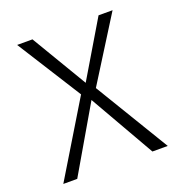

<svg xmlns="http://www.w3.org/2000/svg" viewBox="-128 -815 870 924"><g transform="rotate(-20 307.5 -352.5)"><path d="M267.7 -375.9 60 -704.6H138.5L307.7 -420.5L476.9 -704.6H548.7L345.1 -380L574.9 0H496.4L305.6 -333.3L111.3 0H40Z"/></g></svg>

Font: Fira Code Fixed Light
Style: Regular
Weight: 300
Monospace: yes
Designer: Carrois Corporate, Edenspiekermann AG, Nikita Prokopov
Foundry: Carrois Corporate, Edenspiekermann AG, Nikita Prokopov
Version: Version 5.002